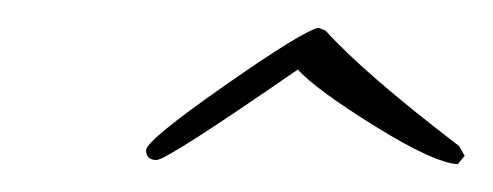

<svg xmlns="http://www.w3.org/2000/svg" viewBox="-20 -367 354 138"><path d="M209 -347 214 -345Q242 -314 310 -262L314 -255L309 -249Q292 -250 250 -276Q208 -302 194 -317Q100 -252 92.5 -252Q85 -252 85 -259Q85 -266 141.5 -305.5Q198 -345 209 -347Z"/></svg>

Font: Italianno
Style: Regular
Weight: 400
Designer: Robert E. Leuschke
Foundry: Robert E. Leuschke
Version: Version 1.003